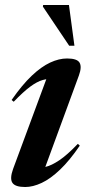

<svg xmlns="http://www.w3.org/2000/svg" viewBox="-20 -738 360 770"><path d="M32.5 -60.5 176.5 -449.5 196.5 -420.5Q174 -423.5 151.5 -417.2Q129 -411 101.2 -390.5Q73.5 -370 35 -330L26.5 -337Q68.5 -397.5 107 -434Q145.5 -470.5 181 -487Q216.5 -503.5 249 -503.5Q289 -503.5 299 -486.8Q309 -470 296.5 -435.5L152 -42L121.5 -66.5Q139.5 -63.5 162.8 -68.8Q186 -74 217.8 -95.2Q249.5 -116.5 292 -161L300 -154Q259.5 -94.5 221 -57.8Q182.5 -21 147.2 -4.5Q112 12 81 12Q41 12 29.8 -4.8Q18.5 -21.5 32.5 -60.5ZM278.5 -554.5H257.5L152 -711.5L153 -718H256.5Z"/></svg>

Font: Newsreader 60pt SemiBold
Style: Italic
Weight: 600
Italic angle: -17°
Designer: Hugues Gentile
Foundry: Production Type
Version: Version 1.003